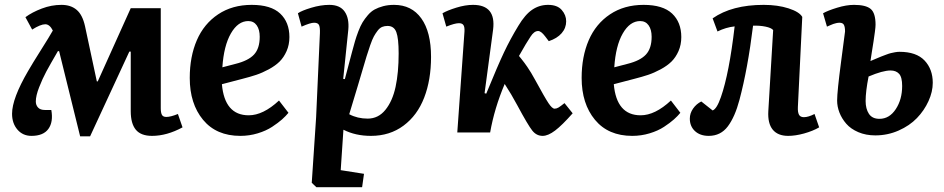

<svg xmlns="http://www.w3.org/2000/svg" viewBox="-20 -547 3898 793"><path d="M352.1 16.1H311L224.1 -335.9H219.2Q187 -280.8 171.1 -251.2Q155.3 -221.7 141.6 -186.5Q127.9 -151.4 127.9 -127.9Q127.9 -112.8 137.2 -102.8Q146.5 -92.8 165 -92.8H191.9Q200.7 -43.5 179.9 -14.6Q159.2 14.2 109.9 14.2Q74.2 14.2 52 -11.7Q29.8 -37.6 29.8 -77.1Q29.8 -140.1 96.2 -253.9Q113.3 -283.7 148.9 -340.1Q184.6 -396.5 198.2 -420.9Q185.1 -446.8 167 -446.8Q147.5 -446.8 112.8 -424.8L85 -476.1Q112.8 -496.6 152.6 -511.7Q192.4 -526.9 233.9 -526.9Q272.5 -526.9 296.6 -506.3Q320.8 -485.8 331.1 -439L379.9 -210.9H383.8L520 -513.2H644V-100.1Q644 -81.5 648.7 -72.8Q653.3 -64 667 -64Q684.6 -64 714.8 -76.2L733.9 -21Q668.9 14.2 607.9 14.2Q562 14.2 541 -11.2Q520 -36.6 520 -87.9V-334H514.2Z M1019.5 -526.9Q1099.1 -526.9 1137.2 -491Q1175.3 -455.1 1175.3 -394Q1175.3 -362.3 1163.8 -336.2Q1152.3 -310.1 1134.8 -292.7Q1117.2 -275.4 1090.1 -260.7Q1063 -246.1 1038.1 -237.8Q1013.2 -229.5 980.5 -221.2L896.5 -199.2Q907.7 -70.8 1007.3 -70.8Q1066.9 -70.8 1132.3 -131.8L1171.4 -81.1Q1160.6 -67.9 1144.8 -53.7Q1128.9 -39.6 1104 -23.2Q1079.1 -6.8 1044.4 3.7Q1009.8 14.2 972.7 14.2Q873.5 14.2 818.6 -52.2Q763.7 -118.7 763.7 -225.1Q763.7 -313 793 -380.9Q822.3 -448.7 880.9 -487.8Q939.5 -526.9 1019.5 -526.9ZM1052.7 -395Q1052.7 -424.8 1040.3 -442.4Q1027.8 -460 1005.4 -460Q962.9 -460 933.6 -408.9Q904.3 -357.9 898.4 -269L952.6 -283.2Q1005.9 -296.4 1029.3 -321.8Q1052.7 -347.2 1052.7 -395Z M1301.3 -410.2Q1302.2 -434.1 1297.6 -443.6Q1293 -453.1 1277.3 -453.1Q1261.7 -453.1 1225.6 -437L1210.4 -492.2Q1225.6 -502.9 1265.1 -514.9Q1304.7 -526.9 1340.3 -526.9Q1384.3 -526.9 1403.6 -499Q1422.9 -471.2 1418.5 -423.8L1397.5 -221.2L1404.3 -220.2L1433.6 -331.1Q1440.9 -358.9 1446.3 -377.2Q1451.7 -395.5 1460.2 -418Q1468.8 -440.4 1477.5 -454.8Q1486.3 -469.2 1499.3 -484.4Q1512.2 -499.5 1527.3 -507.8Q1542.5 -516.1 1562.7 -521.5Q1583 -526.9 1607.4 -526.9Q1680.2 -526.9 1720.2 -470.9Q1760.3 -415 1760.3 -312Q1760.3 -216.8 1731.9 -143.6Q1703.6 -70.3 1646.7 -28.1Q1589.8 14.2 1512.2 14.2Q1448.2 14.2 1398.4 -11.2L1387.2 155.8L1483.4 170.9L1475.6 226.1H1286.6L1267.6 208L1285.6 -62ZM1580.6 -439.9Q1568.4 -439.9 1558.3 -435.8Q1548.3 -431.6 1539.6 -420.2Q1530.8 -408.7 1524.2 -396.7Q1517.6 -384.8 1509 -360.1Q1500.5 -335.4 1494.1 -314.7Q1487.8 -293.9 1476.6 -255.9Q1465.3 -216.8 1458.5 -194.8L1422.4 -75.2Q1456.5 -57.1 1498.5 -57.1Q1542.5 -57.1 1571.8 -93.3Q1601.1 -129.4 1613.8 -188.2Q1626.5 -247.1 1626.5 -326.2Q1626.5 -388.7 1616.9 -414.3Q1607.4 -439.9 1580.6 -439.9Z M1981.4 -162.1 1988.3 -160.2Q2036.1 -276.9 2061.8 -331.1Q2087.4 -385.3 2120.6 -439.9Q2148.9 -487.3 2178.5 -507.1Q2208 -526.9 2243.7 -526.9Q2281.7 -526.9 2300 -505.9Q2318.4 -484.9 2318.4 -459Q2318.4 -431.2 2299.6 -409.7Q2280.8 -388.2 2246.6 -377L2231.4 -397Q2214.8 -418.9 2202.6 -418.9Q2186 -418.9 2171.4 -396Q2156.2 -374 2123.5 -315.9Q2126 -313 2133.8 -303.2Q2141.6 -293.5 2146 -287.4Q2150.4 -281.2 2158 -270.5Q2165.5 -259.8 2173.6 -246.3Q2181.6 -232.9 2190.4 -216.8Q2230.5 -143.1 2245.6 -120.6Q2260.7 -98.1 2270.5 -98.1Q2278.8 -98.1 2286.9 -103Q2294.9 -107.9 2311.5 -121.1L2345.2 -79.1Q2301.8 -29.8 2272.7 -7.8Q2243.7 14.2 2221.2 14.2Q2195.8 14.2 2178.5 -7.6Q2161.1 -29.3 2116.2 -112.8Q2092.8 -156.7 2064.5 -200.2Q2022 -100.1 2004.4 0H1868.7L1898.4 -417Q1899.4 -435.1 1894.3 -443.1Q1889.2 -451.2 1875.5 -451.2Q1858.4 -451.2 1823.2 -437L1807.6 -492.2Q1827.6 -503.9 1864.7 -515.4Q1901.9 -526.9 1933.6 -526.9Q2029.3 -526.9 2016.6 -424.8Z M2638.2 -526.9Q2717.8 -526.9 2755.9 -491Q2793.9 -455.1 2793.9 -394Q2793.9 -362.3 2782.5 -336.2Q2771 -310.1 2753.4 -292.7Q2735.8 -275.4 2708.7 -260.7Q2681.6 -246.1 2656.7 -237.8Q2631.8 -229.5 2599.1 -221.2L2515.1 -199.2Q2526.4 -70.8 2626 -70.8Q2685.5 -70.8 2751 -131.8L2790 -81.1Q2779.3 -67.9 2763.4 -53.7Q2747.6 -39.6 2722.7 -23.2Q2697.8 -6.8 2663.1 3.7Q2628.4 14.2 2591.3 14.2Q2492.2 14.2 2437.3 -52.2Q2382.3 -118.7 2382.3 -225.1Q2382.3 -313 2411.6 -380.9Q2440.9 -448.7 2499.5 -487.8Q2558.1 -526.9 2638.2 -526.9ZM2671.4 -395Q2671.4 -424.8 2658.9 -442.4Q2646.5 -460 2624 -460Q2581.5 -460 2552.2 -408.9Q2522.9 -357.9 2517.1 -269L2571.3 -283.2Q2624.5 -296.4 2647.9 -321.8Q2671.4 -347.2 2671.4 -395Z M2923.3 -471.2Q3002.9 -526.9 3134.3 -526.9Q3191.9 -526.9 3236.8 -512.5Q3281.7 -498 3293.5 -477.1L3275.4 -105Q3274.4 -83.5 3280 -73.2Q3285.6 -63 3300.3 -63Q3318.4 -63 3344.2 -76.2L3363.3 -21Q3337.4 -5.9 3301.3 4.2Q3265.1 14.2 3235.4 14.2Q3192.4 14.2 3171.4 -11.7Q3150.4 -37.6 3153.3 -87.9L3173.3 -422.9Q3165.5 -432.1 3141.8 -437Q3118.2 -441.9 3090.3 -440.9Q3068.4 -263.2 3034.2 -134.8Q3015.6 -64.5 2986.1 -25.1Q2956.5 14.2 2907.2 14.2Q2871.6 14.2 2850.3 -5.6Q2829.1 -25.4 2829.1 -57.1Q2829.1 -79.1 2842.5 -98.4Q2856 -117.7 2876.5 -127.9L2923.3 -90.8Q2940.4 -96.7 2957.5 -146Q2991.7 -243.7 3014.2 -438Q2978 -434.1 2943.4 -417Z M3575.2 -294.9Q3581.5 -297.4 3597.2 -304.2Q3612.8 -311 3619.4 -313.5Q3626 -315.9 3638.7 -320.8Q3651.4 -325.7 3659.2 -327.6Q3667 -329.6 3677 -331.3Q3687 -333 3695.3 -333Q3764.6 -333 3798.6 -297.1Q3832.5 -261.2 3832.5 -205.1Q3832.5 -168 3814.9 -129.4Q3797.4 -90.8 3767.1 -59.3Q3736.8 -27.8 3691.4 -7.8Q3646 12.2 3595.2 12.2Q3556.2 12.2 3524.9 -1.2Q3493.7 -14.6 3475.1 -36.1Q3456.5 -57.6 3447 -82.3Q3437.5 -106.9 3437.5 -131.8Q3437.5 -168.5 3453.9 -292.5Q3470.2 -416.5 3470.2 -417Q3470.2 -435.5 3465.6 -444.3Q3460.9 -453.1 3447.3 -453.1Q3440.9 -453.1 3433.6 -451.4Q3426.3 -449.7 3421.6 -448Q3417 -446.3 3408 -442.4Q3398.9 -438.5 3395.5 -437L3379.4 -492.2Q3398.9 -503.4 3437.3 -515.1Q3475.6 -526.9 3507.3 -526.9Q3556.2 -526.9 3576.2 -510Q3596.2 -493.2 3596.2 -444.8Q3596.2 -436 3593.5 -415.3Q3590.8 -394.5 3587.9 -376Q3585 -357.4 3580.6 -330.1Q3576.2 -302.7 3575.2 -294.9ZM3567.4 -231Q3555.2 -168.9 3555.2 -129.9Q3555.2 -97.7 3568.8 -76.9Q3582.5 -56.2 3612.3 -56.2Q3653.3 -56.2 3679.7 -96.2Q3706.1 -136.2 3706.1 -191.9Q3706.1 -228.5 3693.4 -242.2Q3680.7 -255.9 3658.2 -255.9Q3626 -255.9 3567.4 -231Z"/></svg>

Font: Literata Book
Style: Bold Italic
Weight: 700
Italic angle: -3°
Designer: Latin by Veronika Burian and Jose Scaglione. Greek by Irene Vlachou. Cyrillic by Vera Evstafieva
Foundry: TypeTogether
Version: Version 1.003;PS 001.003;hotconv 1.0.88;makeotf.lib2.5.64775